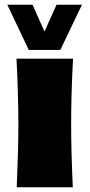

<svg xmlns="http://www.w3.org/2000/svg" viewBox="-20 -795 380 815"><path d="M51 0Q58 -161 58 -266Q58 -391 50 -546H290Q282 -397 282 -266Q282 -156 289 0ZM169 -661 220 -775H328L236 -583H102L11 -775H118Z"/></svg>

Font: Mantou Sans
Style: Regular
Weight: 400
Designer: Mant0u / artakana
Foundry: Mant0u / artakana
Version: Version 1.001;October 22, 2023;FontCreator 14.0.0.2901 64-bi